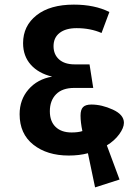

<svg xmlns="http://www.w3.org/2000/svg" viewBox="-20 -717 607 832"><path d="M517 -185Q517 -163 496.5 -135Q476 -107 443 -87L498 61L392 95L361 -53Q324 -43 278 -43Q184 -43 124.5 -90Q65 -137 65 -222Q65 -285 103.5 -329.5Q142 -374 206 -385Q147 -399 113.5 -436.5Q80 -474 80 -530Q80 -605 138.5 -651Q197 -697 300 -697Q390 -697 454 -665L420 -574Q372 -595 312 -595Q265 -595 238.5 -574.5Q212 -554 212 -517Q212 -481 236 -459.5Q260 -438 304 -438H368L384 -336H302Q250 -336 223 -308.5Q196 -281 196 -235Q196 -191 221 -167Q246 -143 290 -143Q319 -143 337 -149Q329 -187 329 -216Q329 -242 340 -253Q351 -264 376 -264Q421 -264 469 -242Q517 -220 517 -185Z"/></svg>

Font: FiraGO SemiBold
Style: Regular
Weight: 600
Designer: bBox Type
Foundry: bBox Type GmbH
Version: Version 1.001;PS 001.001;hotconv 1.0.88;makeotf.lib2.5.64775